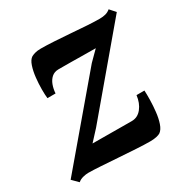

<svg xmlns="http://www.w3.org/2000/svg" viewBox="-146 -688 802 820"><g transform="rotate(-30 254.5 -278.0)"><path d="M364 -450.5Q350 -450.5 330.5 -450.8Q311 -451 289 -451.2Q267 -451.5 246 -451.8Q225 -452 207.2 -452Q189.5 -452 179.5 -452Q160 -451.5 147 -440Q134 -428.5 127 -409.8Q120 -391 118.5 -369H78.5Q76.5 -386 76.5 -413.5Q76.5 -441 79.8 -470.5Q83 -500 91 -523.8Q99 -547.5 112.5 -556Q118.5 -559.5 130.2 -563Q142 -566.5 160 -566.5Q187.5 -566.5 225.8 -564.2Q264 -562 305 -558.8Q346 -555.5 382.2 -553.2Q418.5 -551 441.5 -551Q458 -551 471 -554.5Q484 -558 494.5 -567L519 -539.5L195 -155.5L148.5 -105Q168.5 -105 193 -104.8Q217.5 -104.5 243.5 -104.5Q269.5 -104.5 294.5 -104.2Q319.5 -104 341.5 -104Q371 -104 390.5 -128.5Q410 -153 414.5 -190H453.5Q454.5 -171.5 454 -143.5Q453.5 -115.5 450.2 -86Q447 -56.5 439 -33Q431 -9.5 417 0.5Q411 4.5 398 7.5Q385 10.5 366.5 10.5Q338.5 10.5 297.5 8Q256.5 5.5 212.5 2.5Q168.5 -0.5 130.5 -3Q92.5 -5.5 69.5 -5.5Q58.5 -5.5 43.5 -1.8Q28.5 2 18.5 11L-10 -17.5L317.5 -404Z"/></g></svg>

Font: Merriweather Light 18pt
Style: Bold Italic
Weight: 700
Italic angle: -7.8°
Version: Version 2.101